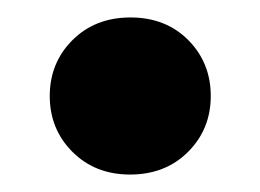

<svg xmlns="http://www.w3.org/2000/svg" viewBox="-20 -189 298 220"><path d="M129.5 -169Q170 -169 195.8 -143Q221.5 -117 221.5 -79Q221.5 -41 195.5 -15Q169.5 11 129 11Q89 11 63 -15Q37 -41 37 -79Q37 -117 63 -143Q89 -169 129.5 -169Z"/></svg>

Font: Newsreader 60pt
Style: Bold
Weight: 700
Designer: Hugues Gentile
Foundry: Production Type
Version: Version 1.003